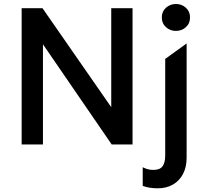

<svg xmlns="http://www.w3.org/2000/svg" viewBox="-20 -742 1055 986"><path d="M91.2 0V-700H198.2L551.3 -191.5V-700H660.7V0H553.7L200.6 -514.5V0ZM789.9 225Q766.9 225 748.1 221.8Q729.2 218.6 712.9 212.6V116.9Q725.3 123.1 737.8 126.8Q750.3 130.5 768.1 130.5Q801.1 130.5 814.8 111.9Q828.4 93.3 828.4 57V-439.5L938.4 -518.8V67.4Q938.4 115.6 920.1 150.9Q901.8 186.2 868.4 205.6Q835 225 789.9 225ZM883.4 -583.2Q853.8 -583.2 832.4 -602.4Q810.9 -621.6 810.9 -652.4Q810.9 -683.1 832.4 -702.3Q853.8 -721.5 883.4 -721.5Q913.1 -721.5 934.5 -702.3Q955.9 -683.1 955.9 -652.4Q955.9 -621.6 934.5 -602.4Q913.1 -583.2 883.4 -583.2Z"/></svg>

Font: Geologica-Sharp
Style: Regular
Weight: 100
Designer: Sindre Bremnes, Frode Helland
Foundry: Monokrom Skriftforlag AS
Version: Version 1.010;gftools[0.9.28]